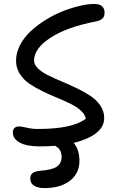

<svg xmlns="http://www.w3.org/2000/svg" viewBox="-20 -730 595 969"><path d="M180.2 8.8Q114.3 8.8 79.6 -10.5Q44.9 -29.8 44.9 -61Q44.9 -91.8 77.1 -91.8Q89.8 -91.8 115.7 -85.4Q141.6 -79.1 170.9 -79.1Q345.7 -79.1 413.1 -130.9Q408.7 -153.3 386.7 -172.9Q364.7 -192.4 333.5 -207.5Q302.2 -222.7 265.4 -237.8Q228.5 -252.9 192.6 -270.5Q156.7 -288.1 127.2 -308.3Q97.7 -328.6 79.3 -358.2Q61 -387.7 61 -422.9Q61 -463.9 81.5 -503.2Q102.1 -542.5 135.7 -573.2Q169.4 -604 211.7 -630.4Q253.9 -656.7 297.9 -673.8Q341.8 -690.9 382.8 -700.4Q423.8 -710 455.1 -710Q507.8 -710 507.8 -665Q507.8 -647 497.1 -636.5Q486.3 -626 460.9 -621.1Q316.9 -593.3 234.4 -539.3Q151.9 -485.4 151.9 -424.8Q151.9 -403.8 171.4 -384.8Q190.9 -365.7 222.2 -350.3Q253.4 -335 291 -319.1Q328.6 -303.2 366.5 -285.2Q404.3 -267.1 435.5 -246.6Q466.8 -226.1 486.3 -197.3Q505.9 -168.5 505.9 -134.8Q505.9 -89.4 464.8 -57.9Q423.8 -26.4 352.1 -8.8Q380.9 26.4 380.9 82Q380.9 144.5 333.5 181.9Q286.1 219.2 203.1 219.2Q169.9 219.2 151.4 206.8Q132.8 194.3 132.8 171.9Q132.8 153.3 143.8 144Q154.8 134.8 183.1 131.8Q243.7 127.4 267.3 110.8Q291 94.2 291 61Q291 44.9 285.2 33Q279.3 21 273.9 16.6Q268.6 12.2 258.8 5.9Q221.7 8.8 180.2 8.8Z"/></svg>

Font: Shantell Sans Normal
Style: Regular
Weight: 400
Designer: Stephen Nixon, Anya Danilova, Shantell Martin
Foundry: Arrow Type
Version: Version 1.006;[559af2be0]